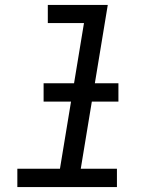

<svg xmlns="http://www.w3.org/2000/svg" viewBox="-20 -755 640 775"><path d="M50 0V-74H222L319 -662H173V-735H415L306 -74H452V0ZM156 -345V-419H458V-345Z"/></svg>

Font: Iosevka Curly Extended Oblique
Style: Regular
Weight: 400
Width: 7
Italic angle: -9°
Monospace: yes
Designer: Belleve Invis
Foundry: Belleve Invis
Version: Version 11.1.0; ttfautohint (v1.8.3)